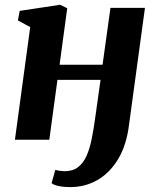

<svg xmlns="http://www.w3.org/2000/svg" viewBox="-20 -585 656 804"><path d="M520.5 -64Q510 22.5 474.8 81Q439.5 139.5 387.8 169Q336 198.5 274.5 198.5Q247 198.5 226.2 194.2Q205.5 190 196 182L211.5 126.5Q218.5 128.5 231.2 130.2Q244 132 249.5 132Q284.5 132 306.8 115Q329 98 342.5 67.5Q356 37 364.2 -4.2Q372.5 -45.5 379 -94L401 -250.5H220.5L186.5 0H42.5L106.5 -471.5L55 -499.5L62.5 -539.5L232 -565L261.5 -550.5L229.5 -314H409.5L442.5 -552H587Z"/></svg>

Font: Merriweather 24pt ExtraBold
Style: Italic
Weight: 800
Italic angle: -7.8°
Version: Version 2.101